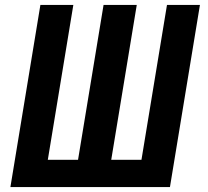

<svg xmlns="http://www.w3.org/2000/svg" viewBox="-20 -755 840 775"><path d="M22 0 143 -735H276L173 -110H295L398 -735H532L429 -110H551L654 -735H787L666 0Z"/></svg>

Font: Iosevka Aile Extrabold
Style: Italic
Weight: 800
Italic angle: -9°
Designer: Belleve Invis
Foundry: Belleve Invis
Version: Version 31.1.0; ttfautohint (v1.8.4)